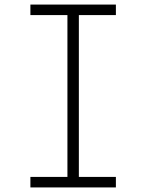

<svg xmlns="http://www.w3.org/2000/svg" viewBox="-20 -820 640 840"><path d="M275 0V-800H325V0ZM113 0V-46H487V0ZM113 -754V-800H487V-754Z"/></svg>

Font: Victor Mono Thin Thin
Style: Regular
Weight: 250
Monospace: yes
Version: Version 1.561;gftools[0.9.30]